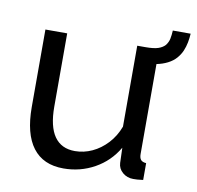

<svg xmlns="http://www.w3.org/2000/svg" viewBox="-72 -680 782 764"><g transform="rotate(10 319.0 -298.0)"><path d="M66 -522H154V-226Q154 -146 182 -106Q210 -66 265 -66Q301 -66 334.5 -81.5Q368 -97 395 -126Q422 -155 437 -195V-522H525V-100Q525 -84 531.5 -76.5Q538 -69 553 -68V0Q538 2 529.5 2.5Q521 3 513 3Q488 3 470 -12.5Q452 -28 451 -51L449 -112Q415 -54 357.5 -22Q300 10 232 10Q150 10 108 -45.5Q66 -101 66 -209ZM469 -522Q504 -522 521.5 -528Q539 -534 549 -545Q559 -558 562 -572.5Q565 -587 566 -606H638Q637 -588 633.5 -570Q630 -552 623 -535.5Q616 -519 603 -504Q590 -489 569.5 -478.5Q549 -468 523 -463Q497 -458 467 -458Z"/></g></svg>

Font: YasnoRaleway Medium
Style: Regular
Weight: 500
Designer: Matt McInerney, Pablo Impallari, Rodrigo Fuenzalida
Foundry: Matt McInerney, Pablo Impallari, Rodrigo Fuenzalida
Version: Version 4.026